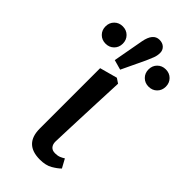

<svg xmlns="http://www.w3.org/2000/svg" viewBox="-275 -844 909 909"><g transform="rotate(45 180.0 -389.0)"><path d="M204 12Q100 12 100 -92V-496L188 -520L212 -504Q209 -432 206 -363.5Q203 -295 201 -239Q199 -183 197.5 -146Q196 -109 196 -100Q196 -82 205.5 -71Q215 -60 234 -60Q251 -60 263 -65Q275 -70 284 -76L308 -32Q293 -17 268 -2.5Q243 12 204 12ZM36 -596Q11 -596 -5.5 -612.5Q-22 -629 -22 -654Q-22 -679 -5.5 -695.5Q11 -712 36 -712Q61 -712 77.5 -695.5Q94 -679 94 -654Q94 -629 77.5 -612.5Q61 -596 36 -596ZM172 -558 122 -572 150 -726Q162 -790 204 -790Q225 -790 237.5 -778Q250 -766 250 -748Q250 -730 243.5 -713Q237 -696 228 -676ZM324 -596Q299 -596 282.5 -612.5Q266 -629 266 -654Q266 -679 282.5 -695.5Q299 -712 324 -712Q349 -712 365.5 -695.5Q382 -679 382 -654Q382 -629 365.5 -612.5Q349 -596 324 -596Z"/></g></svg>

Font: Source Serif 4 Caption
Style: Regular
Weight: 400
Designer: Frank Grießhammer
Foundry: Adobe Systems Incorporated
Version: Version 4.004;hotconv 1.0.117;makeotfexe 2.5.65602